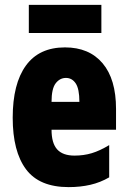

<svg xmlns="http://www.w3.org/2000/svg" viewBox="-20 -756 522 786"><path d="M246 -562Q345 -562 400 -497Q455 -432 455 -310V-225H191Q191 -170 214 -144.5Q237 -119 285 -119Q323 -119 356 -129Q389 -139 427 -162V-30Q391 -9 350 0.5Q309 10 261 10Q141 10 86.5 -63Q32 -136 32 -274Q32 -413 86 -487.5Q140 -562 246 -562ZM250 -437Q225 -437 208 -415Q191 -393 191 -339H305Q305 -392 290 -414.5Q275 -437 250 -437ZM395 -736V-621H98V-736Z"/></svg>

Font: Noto Sans Gujarati UI ExtraCondensed Black
Style: Regular
Weight: 900
Width: 2
Designer: Jelle Bosma - Monotype Design Team, Universal Thirst
Foundry: Monotype Imaging Inc.
Version: Version 2.106; ttfautohint (v1.8.4.7-5d5b)